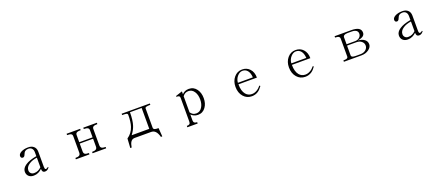

<svg xmlns="http://www.w3.org/2000/svg" viewBox="109 -1859 7783 3376"><g transform="rotate(-20 4000.0 -171.0)"><path d="M716.8 -31.2 707 -42Q694.3 -29.3 681.6 -23.4Q671.9 -19.5 662.1 -19.5Q650.4 -19.5 645.5 -35.2Q641.6 -47.9 641.6 -73.2V-350.6Q641.6 -415 601.6 -450.2Q563.5 -484.4 498 -484.4Q420.9 -484.4 366.2 -456.1Q313.5 -426.8 313.5 -388.7Q313.5 -368.2 323.2 -357.4Q333 -345.7 352.5 -345.7Q369.1 -345.7 380.9 -359.4Q389.6 -369.1 396.5 -387.7Q410.2 -426.8 433.6 -443.4Q456.1 -460 493.2 -460Q537.1 -460 559.6 -432.6Q582 -407.2 582 -360.4V-289.1Q445.3 -265.6 372.1 -215.8Q297.9 -167 297.9 -99.6Q297.9 -48.8 330.1 -16.6Q364.3 17.6 424.8 17.6Q471.7 17.6 512.7 -2Q547.9 -18.6 582 -50.8Q582 -20.5 591.8 -3.9Q605.5 17.6 636.7 17.6Q663.1 17.6 683.6 2.9Q698.2 -7.8 716.8 -31.2ZM582 -261.7V-81.1Q549.8 -49.8 518.6 -37.1Q487.3 -22.5 444.3 -22.5Q409.2 -22.5 386.7 -44.9Q364.3 -67.4 364.3 -101.6Q364.3 -165 432.6 -210Q493.2 -250 582 -261.7Z M1216.8 1H1470.7V-24.4Q1416 -24.4 1394.5 -40Q1375 -54.7 1375 -89.8V-236.3H1625V-89.8Q1625 -54.7 1602.5 -40Q1581.1 -24.4 1529.3 -24.4V1H1783.2V-24.4Q1729.5 -24.4 1708 -40Q1687.5 -54.7 1687.5 -89.8V-395.5Q1687.5 -425.8 1708 -438.5Q1730.5 -452.1 1783.2 -452.1V-477.5H1529.3V-452.1Q1580.1 -452.1 1602.5 -438.5Q1625 -425.8 1625 -395.5V-261.7H1375V-395.5Q1375 -425.8 1395.5 -438.5Q1417 -452.1 1470.7 -452.1V-477.5H1216.8V-452.1Q1272.5 -452.1 1293.9 -438.5Q1312.5 -426.8 1312.5 -395.5V-89.8Q1312.5 -54.7 1292 -40Q1271.5 -24.4 1216.8 -24.4Z M2194.3 -33.2 2183.6 141.6H2209Q2219.7 75.2 2241.2 42Q2267.6 1 2316.4 1H2625Q2672.9 1 2705.1 35.2Q2737.3 69.3 2756.8 141.6H2782.2L2770.5 -17.6Q2717.8 -17.6 2697.3 -26.4Q2674.8 -36.1 2674.8 -61.5V-419.9Q2674.8 -439.5 2701.2 -446.3Q2722.7 -452.1 2774.4 -452.1V-477.5H2247.1V-452.1Q2305.7 -452.1 2324.2 -447.3Q2349.6 -441.4 2349.6 -418.9Q2349.6 -285.2 2322.3 -204.1Q2287.1 -96.7 2194.3 -33.2ZM2393.6 -452.1H2612.3V-61.5H2283.2Q2340.8 -137.7 2363.3 -209Q2393.6 -300.8 2393.6 -452.1Z M3377 -91.8V-393.6Q3398.4 -422.9 3425.8 -437.5Q3452.1 -450.2 3483.4 -450.2Q3553.7 -450.2 3593.8 -385.7Q3630.9 -328.1 3630.9 -241.2Q3630.9 -155.3 3593.8 -97.7Q3553.7 -33.2 3483.4 -33.2Q3444.3 -33.2 3416 -52.7Q3397.5 -65.4 3377 -91.8ZM3251 141.6H3444.3V116.2Q3410.2 116.2 3394.5 103.5Q3377 89.8 3377 59.6V-51.8Q3400.4 -28.3 3428.7 -15.6Q3462.9 1 3503.9 1Q3595.7 1 3648.4 -74.2Q3697.3 -141.6 3697.3 -241.2Q3697.3 -341.8 3648.4 -410.2Q3595.7 -484.4 3503.9 -484.4Q3462.9 -484.4 3429.7 -469.7Q3400.4 -456.1 3377 -430.7V-484.4L3251 -442.4L3254.9 -427.7Q3290 -427.7 3303.7 -418Q3317.4 -408.2 3317.4 -383.8V59.6Q3317.4 90.8 3302.7 103.5Q3288.1 116.2 3251 116.2Z M4691.4 -114.3Q4654.3 -67.4 4609.4 -43Q4566.4 -18.6 4519.5 -18.6Q4450.2 -18.6 4406.2 -71.3Q4353.5 -134.8 4353.5 -260.7H4699.2Q4699.2 -363.3 4642.6 -424.8Q4587.9 -484.4 4501 -484.4Q4409.2 -484.4 4348.6 -412.1Q4289.1 -340.8 4289.1 -235.4Q4289.1 -123 4351.6 -51.8Q4412.1 17.6 4505.9 17.6Q4573.2 17.6 4626 -17.6Q4668 -45.9 4706.1 -101.6ZM4633.8 -289.1H4353.5Q4357.4 -358.4 4403.3 -410.2Q4447.3 -460 4500 -460Q4556.6 -460 4591.8 -418Q4628.9 -373 4633.8 -289.1Z M5691.4 -114.3Q5654.3 -67.4 5609.4 -43Q5566.4 -18.6 5519.5 -18.6Q5450.2 -18.6 5406.2 -71.3Q5353.5 -134.8 5353.5 -260.7H5699.2Q5699.2 -363.3 5642.6 -424.8Q5587.9 -484.4 5501 -484.4Q5409.2 -484.4 5348.6 -412.1Q5289.1 -340.8 5289.1 -235.4Q5289.1 -123 5351.6 -51.8Q5412.1 17.6 5505.9 17.6Q5573.2 17.6 5626 -17.6Q5668 -45.9 5706.1 -101.6ZM5633.8 -289.1H5353.5Q5357.4 -358.4 5403.3 -410.2Q5447.3 -460 5500 -460Q5556.6 -460 5591.8 -418Q5628.9 -373 5633.8 -289.1Z M6231.4 1H6562.5Q6641.6 1 6700.2 -42Q6755.9 -84 6755.9 -136.7Q6755.9 -191.4 6714.8 -224.6Q6671.9 -260.7 6588.9 -267.6Q6659.2 -278.3 6692.4 -303.7Q6723.6 -328.1 6723.6 -367.2Q6723.6 -423.8 6676.8 -451.2Q6630.9 -477.5 6543 -477.5H6231.4V-452.1Q6277.3 -452.1 6299.8 -438.5Q6318.4 -426.8 6318.4 -405.3V-63.5Q6318.4 -43.9 6299.8 -34.2Q6279.3 -24.4 6231.4 -24.4ZM6380.9 -272.5V-405.3Q6380.9 -425.8 6400.4 -438.5Q6422.9 -452.1 6464.8 -452.1H6541Q6601.6 -452.1 6629.9 -428.7Q6655.3 -408.2 6655.3 -372.1Q6655.3 -329.1 6622.1 -300.8Q6589.8 -272.5 6541 -272.5ZM6380.9 -247.1H6557.6Q6614.3 -247.1 6651.4 -215.8Q6689.5 -184.6 6689.5 -136.7Q6689.5 -92.8 6654.3 -60.5Q6614.3 -24.4 6549.8 -24.4H6464.8Q6420.9 -24.4 6400.4 -34.2Q6380.9 -43.9 6380.9 -63.5Z M7716.8 -31.2 7707 -42Q7694.3 -29.3 7681.6 -23.4Q7671.9 -19.5 7662.1 -19.5Q7650.4 -19.5 7645.5 -35.2Q7641.6 -47.9 7641.6 -73.2V-350.6Q7641.6 -415 7601.6 -450.2Q7563.5 -484.4 7498 -484.4Q7420.9 -484.4 7366.2 -456.1Q7313.5 -426.8 7313.5 -388.7Q7313.5 -368.2 7323.2 -357.4Q7333 -345.7 7352.5 -345.7Q7369.1 -345.7 7380.9 -359.4Q7389.6 -369.1 7396.5 -387.7Q7410.2 -426.8 7433.6 -443.4Q7456.1 -460 7493.2 -460Q7537.1 -460 7559.6 -432.6Q7582 -407.2 7582 -360.4V-289.1Q7445.3 -265.6 7372.1 -215.8Q7297.9 -167 7297.9 -99.6Q7297.9 -48.8 7330.1 -16.6Q7364.3 17.6 7424.8 17.6Q7471.7 17.6 7512.7 -2Q7547.9 -18.6 7582 -50.8Q7582 -20.5 7591.8 -3.9Q7605.5 17.6 7636.7 17.6Q7663.1 17.6 7683.6 2.9Q7698.2 -7.8 7716.8 -31.2ZM7582 -261.7V-81.1Q7549.8 -49.8 7518.6 -37.1Q7487.3 -22.5 7444.3 -22.5Q7409.2 -22.5 7386.7 -44.9Q7364.3 -67.4 7364.3 -101.6Q7364.3 -165 7432.6 -210Q7493.2 -250 7582 -261.7Z"/></g></svg>

Font: BatangChe
Style: Regular
Weight: 400
Monospace: yes
Version: Version 2.21